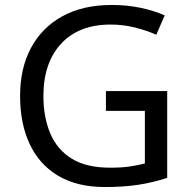

<svg xmlns="http://www.w3.org/2000/svg" viewBox="-20 -744 768 774"><path d="M407 -377H654V-27Q596 -8 537 1Q478 10 403 10Q292 10 216 -34.5Q140 -79 100.5 -161.5Q61 -244 61 -357Q61 -469 105 -551Q149 -633 231.5 -678.5Q314 -724 431 -724Q491 -724 544.5 -713Q598 -702 644 -682L610 -604Q572 -621 524.5 -633Q477 -645 426 -645Q298 -645 226.5 -568Q155 -491 155 -357Q155 -272 182.5 -206.5Q210 -141 269 -104.5Q328 -68 424 -68Q471 -68 504 -73Q537 -78 564 -85V-297H407Z"/></svg>

Font: Noto Sans Pahawh Hmong
Style: Regular
Weight: 400
Designer: Monotype Design Team
Foundry: Monotype Imaging Inc.
Version: Version 2.001; ttfautohint (v1.8.4.7-5d5b)